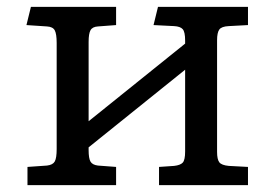

<svg xmlns="http://www.w3.org/2000/svg" viewBox="-20 -539 799 559"><path d="M60 0V-53L117 -57Q134 -59 139.5 -69Q145 -79 145 -105V-414Q145 -440 139.5 -450.5Q134 -461 117 -462L57 -466L70 -519H318V-466L265 -462Q249 -461 243.5 -451Q238 -441 238 -417V-186L519 -412V-421Q519 -446 512 -454Q505 -462 487 -463L427 -466L440 -519H702V-466L646 -463Q625 -462 618.5 -453Q612 -444 612 -422V-97Q612 -75 618.5 -66.5Q625 -58 646 -56L702 -53V0H443V-53L487 -56Q505 -58 512 -65.5Q519 -73 519 -98V-336L238 -110V-102Q238 -78 243.5 -68.5Q249 -59 265 -57L318 -53V0Z"/></svg>

Font: Literata 7pt
Style: Regular
Weight: 400
Designer: Latin by Veronika Burian and Jose Scaglione. Greek by Irene Vlachou. Cyrillic by Vera Evstafieva.
Foundry: TypeTogether
Version: Version 3.002